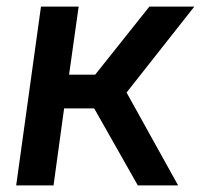

<svg xmlns="http://www.w3.org/2000/svg" viewBox="-20 -561 608 581"><path d="M29 0 104 -541H218L189 -335H268L432 -541H568L363 -281L519 0H397L265 -233H174L142 0Z"/></svg>

Font: Plus Jakarta Sans SemiBold
Style: Italic
Weight: 600
Italic angle: -8°
Designer: Gumpita Rahayu
Foundry: Tokotype
Version: Version 2.071; ttfautohint (v1.8.4.7-5d5b);gftools[0.9.29]